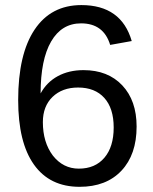

<svg xmlns="http://www.w3.org/2000/svg" viewBox="-20 -718 596 748"><path d="M512.2 -225.1Q512.2 -115.7 453.1 -53Q394 9.8 290 9.8Q173.8 9.8 112.3 -76.7Q50.8 -163.1 50.8 -328.1Q50.8 -506.8 114.7 -602.5Q178.7 -698.2 296.9 -698.2Q452.6 -698.2 493.2 -558.1L409.2 -543Q383.8 -627 295.9 -627Q220.2 -627 179.2 -556.4Q138.2 -485.8 138.2 -354Q162.1 -397.9 205.3 -421.4Q248.5 -444.8 305.2 -444.8Q400.4 -444.8 456.3 -385.5Q512.2 -326.2 512.2 -225.1ZM422.9 -221.2Q422.9 -295.9 386.5 -336.4Q350.1 -377 284.2 -377Q222.7 -377 184.8 -340.6Q147 -304.2 147 -242.2Q147 -163.6 186 -111.8Q226.1 -61 287.1 -61Q350.6 -61 386.7 -103.5Q422.9 -146 422.9 -221.2Z"/></svg>

Font: Libra Sans Modern
Style: Regular
Weight: 400
Foundry: Stefan Peev, Context Ltd
Version: Version 1.000